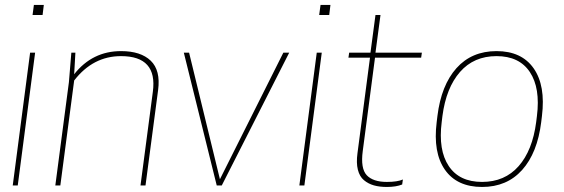

<svg xmlns="http://www.w3.org/2000/svg" viewBox="-20 -740 2249 766"><path d="M30.8 0 100.1 -529.8H120.1L50.8 0ZM154.8 -720.2 149.9 -680.2H109.9L115.2 -720.2Z M560.5 0H540.5L589.8 -374Q608.9 -516.1 462.9 -516.1Q351.1 -516.1 275.9 -418.9L220.7 0H200.7L254.9 -412.1L264.6 -529.8H280.8L275.9 -443.8Q348.6 -536.1 462.9 -536.1Q541.5 -536.1 581.3 -497.8Q621.1 -459.5 610.8 -380.9Z M857.4 -24.9 1110.4 -529.8H1133.8L864.7 0H844.7L713.4 -529.8H734.4Z M1174.3 0 1243.7 -529.8H1263.7L1194.3 0ZM1298.3 -720.2 1293.5 -680.2H1253.4L1258.8 -720.2Z M1478 -529.8H1663.1L1660.2 -509.8H1476.1L1427.2 -137.2Q1418 -67.9 1443.1 -41Q1468.3 -14.2 1523.4 -14.2Q1565.4 -14.2 1587.4 -23.9L1584.5 -3.9Q1560.1 5.9 1523.4 5.9Q1493.7 5.9 1471.4 -0.5Q1449.2 -6.8 1431.9 -21.2Q1414.6 -35.6 1407.7 -63Q1400.9 -90.3 1406.2 -128.9L1456.1 -509.8H1370.1L1373 -529.8H1458L1478 -680.2H1498Z M1903.3 5.9Q1803.2 5.9 1755.1 -62.7Q1707 -131.3 1722.2 -252.9L1725.1 -276.9Q1740.2 -399.9 1801 -468Q1861.8 -536.1 1960.9 -536.1Q2061 -536.1 2109.1 -467.3Q2157.2 -398.4 2142.1 -276.9L2139.2 -252.9Q2124 -129.9 2063.2 -62Q2002.4 5.9 1903.3 5.9ZM1903.3 -14.2Q1993.7 -14.2 2049.1 -77.1Q2104.5 -140.1 2119.1 -252.9L2122.1 -276.9Q2136.2 -388.7 2094 -452.4Q2051.8 -516.1 1960.9 -516.1Q1870.6 -516.1 1815.2 -452.9Q1759.8 -389.6 1745.1 -276.9L1742.2 -252.9Q1728 -141.1 1770.3 -77.6Q1812.5 -14.2 1903.3 -14.2Z"/></svg>

Font: Cooper Hewitt
Style: Thin Italic
Weight: 702
Designer: Village Type and Design LLC
Foundry: Cooper Hewitt Smithsonian Design Museum
Version: 1.000